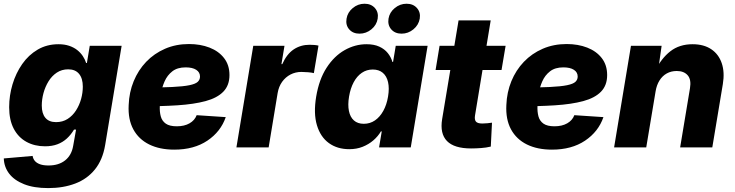

<svg xmlns="http://www.w3.org/2000/svg" viewBox="-20 -777 3872 1012"><path d="M234.4 214.4Q158.2 214.4 106.7 193.8Q55.2 173.3 28.3 138.2Q1.5 103 0 58.1L151.9 44.9Q154.3 60.1 163.8 71.3Q173.3 82.5 191.2 88.9Q209 95.2 235.8 95.2Q289.6 95.2 323.5 68.1Q357.4 41 365.7 -8.3L380.9 -93.8H370.1Q354 -66.9 332.5 -47.1Q311 -27.3 282.7 -16.6Q254.4 -5.9 217.3 -5.9Q162.1 -5.9 119.1 -29.5Q76.2 -53.2 52.2 -99.1Q28.3 -145 28.3 -211.9Q28.3 -273.4 45.9 -332.3Q63.5 -391.1 96.9 -439.2Q130.4 -487.3 178.7 -515.6Q227.1 -543.9 288.1 -543.9Q319.8 -543.9 344.5 -535.6Q369.1 -527.3 387 -513.2Q404.8 -499 416.5 -481.4Q428.2 -463.9 434.1 -444.8H438L453.1 -535.6H621.1L534.2 -12.2Q521 65.9 480.2 116.2Q439.5 166.5 376.5 190.4Q313.5 214.4 234.4 214.4ZM275.4 -133.3Q310.1 -133.3 336.4 -150.1Q362.8 -167 380.6 -194.8Q398.4 -222.7 407.5 -255.4Q416.5 -288.1 416.5 -320.3Q416.5 -363.8 396.7 -387.7Q377 -411.6 339.4 -411.6Q305.7 -411.6 279.5 -394.3Q253.4 -377 235.8 -348.4Q218.3 -319.8 209.2 -286.4Q200.2 -252.9 200.2 -220.7Q200.2 -178.7 219.2 -156Q238.3 -133.3 275.4 -133.3Z M898.4 11.7Q821.8 11.7 766.4 -15.6Q710.9 -43 682.6 -95.5Q654.3 -147.9 658.2 -223.1Q660.6 -290.5 684.6 -348.9Q708.5 -407.2 750.5 -451.2Q792.5 -495.1 849.9 -520Q907.2 -544.9 976.1 -544.9Q1036.1 -544.9 1084.5 -526.1Q1132.8 -507.3 1161.1 -470.7Q1189.5 -434.1 1189.5 -381.3Q1189.5 -327.1 1157.2 -293.9Q1125 -260.7 1063.5 -244.1Q1002 -227.5 914.3 -221.9Q826.7 -216.3 715.3 -216.3L731.9 -315.4Q827.1 -315.4 886.7 -318.4Q946.3 -321.3 978.3 -327.9Q1010.3 -334.5 1022.2 -345.7Q1034.2 -356.9 1034.2 -373.5Q1034.2 -396 1014.4 -408.9Q994.6 -421.9 958.5 -421.9Q915 -421.9 888.4 -401.1Q861.8 -380.4 847.7 -348.4Q833.5 -316.4 828.4 -281.7Q823.2 -247.1 822.3 -218.8Q820.8 -188 827.4 -163.6Q834 -139.2 854 -125.2Q874 -111.3 911.6 -111.3Q951.7 -111.3 979 -127Q1006.3 -142.6 1016.6 -169.9L1169.9 -159.7Q1143.6 -83 1073 -35.6Q1002.4 11.7 898.4 11.7Z M1226.1 0 1314.9 -535.6H1479.5L1463.4 -439H1467.8Q1491.2 -491.7 1527.8 -516.4Q1564.5 -541 1611.8 -541Q1624 -541 1636.2 -540Q1648.4 -539.1 1658.7 -536.6L1634.3 -391.6Q1623.5 -394.5 1604 -396.2Q1584.5 -397.9 1568.4 -397.9Q1537.6 -397.9 1511.2 -384.3Q1484.9 -370.6 1467 -345.7Q1449.2 -320.8 1443.4 -286.6L1396 0Z M1820.8 9.3Q1757.8 9.3 1713.4 -22.9Q1668.9 -55.2 1650.4 -117.2Q1631.8 -179.2 1646.5 -267.6Q1661.6 -358.4 1701.4 -419.9Q1741.2 -481.4 1796.4 -512.7Q1851.6 -543.9 1911.6 -543.9Q1951.7 -543.9 1979.2 -531.2Q2006.8 -518.6 2023.9 -497.3Q2041 -476.1 2048.3 -450.7H2051.8L2065.9 -535.6H2233.9L2145 0H1978L1992.2 -84.5H1987.8Q1972.2 -58.1 1947.8 -37.1Q1923.3 -16.1 1891.6 -3.4Q1859.9 9.3 1820.8 9.3ZM1897.5 -124.5Q1930.2 -124.5 1956.3 -142.3Q1982.4 -160.2 2000.2 -192.4Q2018.1 -224.6 2025.4 -268.1Q2032.7 -312 2025.4 -344Q2018.1 -376 1997.6 -393.3Q1977.1 -410.6 1944.8 -410.6Q1912.6 -410.6 1887 -393.1Q1861.3 -375.5 1844.2 -343.5Q1827.1 -311.5 1819.8 -268.1Q1812.5 -224.6 1819.1 -192.1Q1825.7 -159.7 1845.5 -142.1Q1865.2 -124.5 1897.5 -124.5ZM2096.7 -599.6Q2062 -599.6 2042.2 -622.3Q2022.5 -645 2027.8 -678.7Q2033.2 -711.9 2060.8 -734.6Q2088.4 -757.3 2123 -757.3Q2157.7 -757.3 2177.7 -734.6Q2197.8 -711.9 2192.4 -678.7Q2186.5 -645 2158.9 -622.3Q2131.3 -599.6 2096.7 -599.6ZM1875 -599.6Q1840.3 -599.6 1820.6 -622.3Q1800.8 -645 1806.6 -678.7Q1812 -711.9 1839.4 -734.6Q1866.7 -757.3 1901.4 -757.3Q1936 -757.3 1956.1 -734.6Q1976.1 -711.9 1970.7 -678.7Q1965.3 -645 1937.5 -622.3Q1909.7 -599.6 1875 -599.6Z M2645 -535.6 2623.5 -408.2H2275.9L2296.9 -535.6ZM2397 -669.4H2566.4L2483.9 -169.4Q2480 -146.5 2488.5 -136.2Q2497.1 -126 2522 -126Q2531.7 -126 2548.6 -127.4Q2565.4 -128.9 2573.2 -130.4L2566.9 -4.4Q2542.5 1.5 2515.4 3.4Q2488.3 5.4 2462.9 5.4Q2374 5.4 2335.9 -33.7Q2297.9 -72.8 2310.5 -149.4Z M2889.2 11.7Q2812.5 11.7 2757.1 -15.6Q2701.7 -43 2673.3 -95.5Q2645 -147.9 2648.9 -223.1Q2651.4 -290.5 2675.3 -348.9Q2699.2 -407.2 2741.2 -451.2Q2783.2 -495.1 2840.6 -520Q2897.9 -544.9 2966.8 -544.9Q3026.9 -544.9 3075.2 -526.1Q3123.5 -507.3 3151.9 -470.7Q3180.2 -434.1 3180.2 -381.3Q3180.2 -327.1 3147.9 -293.9Q3115.7 -260.7 3054.2 -244.1Q2992.7 -227.5 2905 -221.9Q2817.4 -216.3 2706.1 -216.3L2722.7 -315.4Q2817.9 -315.4 2877.4 -318.4Q2937 -321.3 2969 -327.9Q3001 -334.5 3012.9 -345.7Q3024.9 -356.9 3024.9 -373.5Q3024.9 -396 3005.1 -408.9Q2985.4 -421.9 2949.2 -421.9Q2905.8 -421.9 2879.2 -401.1Q2852.5 -380.4 2838.4 -348.4Q2824.2 -316.4 2819.1 -281.7Q2814 -247.1 2813 -218.8Q2811.5 -188 2818.1 -163.6Q2824.7 -139.2 2844.7 -125.2Q2864.7 -111.3 2902.3 -111.3Q2942.4 -111.3 2969.7 -127Q2997.1 -142.6 3007.3 -169.9L3160.6 -159.7Q3134.3 -83 3063.7 -35.6Q2993.2 11.7 2889.2 11.7Z M3435.5 -295.4 3386.2 0H3216.8L3305.7 -535.6H3467.3L3447.8 -397.9L3433.1 -403.3Q3465.3 -469.2 3513.2 -506.6Q3561 -543.9 3630.4 -543.9Q3689.5 -543.9 3728.8 -517.6Q3768.1 -491.2 3784.2 -443.8Q3800.3 -396.5 3790 -334L3734.4 0H3564.9L3616.7 -311.5Q3624.5 -357.4 3604.7 -380.1Q3585 -402.8 3546.9 -402.8Q3517.6 -402.8 3494.4 -389.9Q3471.2 -377 3456.1 -352.8Q3440.9 -328.6 3435.5 -295.4Z"/></svg>

Font: Inter 20pt ExtraBold
Style: Italic
Weight: 800
Italic angle: -9.3988°
Version: Version 4.001;git-66647c0bb